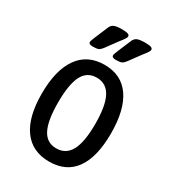

<svg xmlns="http://www.w3.org/2000/svg" viewBox="-176 -816 830 920"><g transform="rotate(30 238.5 -356.0)"><path d="M47 -259Q47 -389 96.5 -459Q146 -529 240 -529Q333 -529 381.5 -459.5Q430 -390 430 -259Q430 -129 382 -61.5Q334 6 240 6Q146 6 96.5 -62Q47 -130 47 -259ZM342 -261Q342 -361 316.5 -409Q291 -457 238 -457Q185 -457 160.5 -409.5Q136 -362 136 -261Q136 -161 160.5 -113.5Q185 -66 238 -66Q291 -66 316.5 -113.5Q342 -161 342 -261ZM123 -589Q123 -595 134 -621L164 -692Q170 -706 183 -712Q196 -718 226 -718Q249 -718 259 -714.5Q269 -711 269 -702Q269 -697 263.5 -689Q258 -681 256 -678L242 -660L198 -600Q186 -584 176.5 -580Q167 -576 145 -576Q123 -576 123 -589ZM251 -589Q251 -595 262 -621L292 -692Q298 -706 311 -712Q324 -718 354 -718Q377 -718 387 -714.5Q397 -711 397 -702Q397 -697 391.5 -689Q386 -681 384 -678L370 -660L326 -600Q314 -584 304.5 -580Q295 -576 273 -576Q251 -576 251 -589Z"/></g></svg>

Font: Asap Condensed
Style: Regular
Weight: 400
Designer: Pablo Cosgaya
Foundry: Omnibus-Type
Version: Version 1.010; ttfautohint (v1.8)